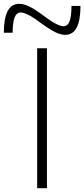

<svg xmlns="http://www.w3.org/2000/svg" viewBox="-82 -982 440 1002"><path d="M112 0V-730H163V0ZM258 -800Q234 -800 204.5 -815Q175 -830 132 -861Q96 -889 69 -903Q42 -917 26 -917Q5 -917 -5.5 -891.5Q-16 -866 -16 -811H-62Q-62 -962 18 -962Q42 -962 72 -947.5Q102 -933 144 -901Q181 -873 207.5 -859Q234 -845 249 -845Q271 -845 281 -871Q291 -897 291 -951H338Q338 -800 258 -800Z"/></svg>

Font: M PLUS 2 Light
Style: Regular
Weight: 300
Designer: Coji Morishita
Foundry: UNDERFOREST DESIGN
Version: Version 1.001